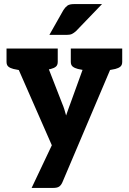

<svg xmlns="http://www.w3.org/2000/svg" viewBox="-20 -755 631 941"><path d="M135 166 234 -43 26 -517H151Q168 -517 177 -509Q186 -501 190 -491L285 -247Q291 -233 295.5 -218.5Q300 -204 304 -189Q306 -195 310 -206.5Q314 -218 318.5 -230.5Q323 -243 325 -248L413 -491Q417 -502 428 -509.5Q439 -517 451 -517H564L286 138Q280 152 270.5 159Q261 166 241 166ZM135 -481V-517H210V-481ZM399 -481V-517H473V-481ZM110 -517 96 -407 46 -417Q30 -421 21 -428.5Q12 -436 12 -452V-517ZM263 -517V-452Q263 -436 254 -428.5Q245 -421 229 -417L179 -407L165 -517ZM425 -517 412 -407 362 -417Q346 -421 336.5 -428.5Q327 -436 327 -452V-517ZM579 -517V-452Q579 -436 570 -428.5Q561 -421 545 -417L494 -407L481 -517ZM222 -584 291 -706Q300 -720 310.5 -727.5Q321 -735 343 -735H480L353 -603Q342 -593 332.5 -588.5Q323 -584 306 -584Z"/></svg>

Font: Aleo ExtraBold
Style: Regular
Weight: 800
Designer: Alessio Laiso
Foundry: Alessio Laiso
Version: Version 2.001;gftools[0.9.29]